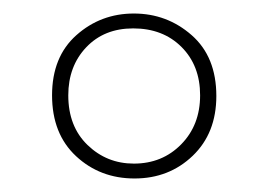

<svg xmlns="http://www.w3.org/2000/svg" viewBox="-20 -794 398 284"><path d="M179 -530Q128 -530 92.5 -563Q57 -596 57 -653Q57 -710 93 -742Q129 -774 178 -774Q227 -774 263.5 -742Q300 -710 300 -652Q300 -597 265 -563.5Q230 -530 179 -530ZM178 -552Q220 -552 248 -580.5Q276 -609 276 -653Q276 -697 248.5 -724.5Q221 -752 177 -752Q134 -752 107.5 -724Q81 -696 81 -653Q81 -607 109.5 -579.5Q138 -552 178 -552Z"/></svg>

Font: Noto Sans Tamil UI ExtraCondensed Thin
Style: Regular
Weight: 100
Width: 2
Designer: Jelle Bosma - Monotype Design Team
Foundry: Monotype Imaging Inc.
Version: Version 2.004; ttfautohint (v1.8.4.7-5d5b)